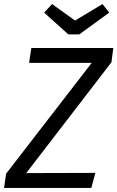

<svg xmlns="http://www.w3.org/2000/svg" viewBox="-27 -924 577 944"><path d="M3 -70 424 -615H116L127 -688H530L521 -618L102 -73L442 -74L422 0H-7ZM510 -862 363 -755H309L190 -862L229 -904L342 -823L477 -904Z"/></svg>

Font: FiraGO Book
Style: Italic
Weight: 350
Italic angle: -8°
Designer: bBox Type GmbH
Foundry: bBox Type GmbH
Version: Version 1.001